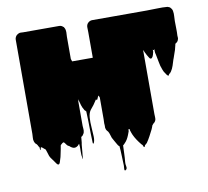

<svg xmlns="http://www.w3.org/2000/svg" viewBox="-78 -608 954 879"><g transform="rotate(-10 398.5 -168.5)"><path d="M777 -450Q777 -433 777.5 -416Q778 -399 777 -382Q777 -378 777.5 -374.5Q778 -371 777 -367Q776 -364 774.5 -360Q773 -356 770 -354Q767 -350 762 -348Q761 -347 760 -340.5Q759 -334 757 -329Q756 -325 755 -320.5Q754 -316 752 -312Q750 -305 747 -297.5Q744 -290 742 -283L740 -278Q736 -265 731.5 -251Q727 -237 719 -225Q718 -224 717 -223Q716 -222 715 -220Q711 -214 711.5 -215Q712 -216 713 -219Q711 -217 710 -217Q709 -216 708.5 -214Q708 -212 706 -210Q704 -207 702 -210Q700 -213 698 -214L692 -223Q686 -231 684.5 -236Q683 -241 682 -242Q675 -259 672 -278Q669 -297 665 -314Q664 -316 663 -322Q662 -328 662 -334Q663 -338 662 -341Q661 -340 661 -338Q661 -336 659 -336Q657 -336 655 -339V-328Q655 -327 654.5 -326.5Q654 -326 654 -325Q652 -314 648 -307Q648 -307 648 -306.5Q648 -306 647 -306Q645 -302 643 -301Q642 -300 638 -300Q634 -301 631 -307Q627 -313 623.5 -319.5Q620 -326 617 -332Q617 -333 614 -339Q614 -340 613.5 -340.5Q613 -341 613 -342Q612 -343 611 -344Q608 -348 610 -346Q612 -344 611 -341V-47Q611 -41 611.5 -34.5Q612 -28 611 -22Q611 -20 610 -18Q610 -18 610 -17.5Q610 -17 609 -17Q608 -13 604 -9Q603 -8 598 -4Q596 -2 595 0Q593 2 593 2Q592 6 590 10.5Q588 15 586 20Q579 34 571 49Q563 64 554 77Q552 79 552 79Q551 80 548.5 82Q546 84 544 86Q543 87 542.5 89.5Q542 92 540 94Q540 94 536 91Q535 89 534.5 86.5Q534 84 533 83Q530 81 527 77Q518 66 510 54Q502 42 496 29Q494 24 492 19Q490 14 489 10Q487 6 488 4Q489 2 484 0L482 2Q481 3 481.5 6Q482 9 481 11L475 27Q471 37 466 45.5Q461 54 453 62L448 67Q447 67 445 69Q444 88 443.5 107Q443 126 441 146Q440 155 442.5 166.5Q445 178 437 183Q430 187 431.5 173Q433 159 432 152Q431 132 430.5 111Q430 90 428 70Q427 70 425 68Q425 67 424.5 67Q424 67 424 67Q424 67 424 66.5Q424 66 423 66Q423 65 421 63L418 58Q413 50 408.5 41.5Q404 33 400 26Q397 18 395 10.5Q393 3 389 -4Q389 -5 384 -10Q384 -11 383.5 -11Q383 -11 383 -11Q379 -17 379 -21Q378 -22 378 -23V-37Q377 -44 377.5 -50.5Q378 -57 378 -64V-165L374 -175Q371 -172 369.5 -168Q368 -164 366 -160Q365 -159 364 -157Q363 -155 362 -156Q360 -158 360 -161L356 -155Q352 -148 343.5 -136.5Q335 -125 327 -116Q318 -103 316.5 -82Q315 -61 317 -37.5Q319 -14 319.5 6Q320 26 314 37Q314 38 312 37Q310 36 310 35Q309 20 308.5 -9.5Q308 -39 307.5 -68.5Q307 -98 306 -113Q304 -115 302.5 -117Q301 -119 299 -120Q299 -121 298.5 -121Q298 -121 298 -122Q294 -128 291.5 -134Q289 -140 287 -146Q286 -151 284.5 -155.5Q283 -160 282 -164L279 -171Q279 -174 278.5 -175Q278 -176 278 -171V-51Q278 -44 279 -37Q280 -30 278 -22Q278 -21 277.5 -20Q277 -19 277 -18L274 -13Q274 -12 270 -7Q270 -7 269.5 -7Q269 -7 269 -6L263 -2Q262 6 261.5 15Q261 24 259 33L256 67Q255 72 254.5 81Q254 90 253.5 96Q253 102 252 97Q248 80 249 62Q250 44 248 27Q248 27 243 32Q242 33 241.5 34Q241 35 239 36Q227 45 215 39Q208 36 201 29Q194 27 189.5 20Q185 13 180 8Q178 8 174 10Q170 14 167 16L164 19Q163 23 162.5 27Q162 31 161 36Q158 48 156 60Q154 72 150 83Q149 86 146.5 94.5Q144 103 139 104Q135 105 130 98Q125 91 123 88Q118 80 112.5 73.5Q107 67 103 58Q100 50 98 42Q96 34 93 27Q93 27 93 26.5Q93 26 92 26L80 16Q79 15 78 14.5Q77 14 76 13Q72 11 71 18.5Q70 26 69 25Q67 22 67 19Q67 16 67 12Q66 12 65.5 10Q65 8 63 7Q62 4 60 0.5Q58 -3 56 -5L55 -6Q54 -6 53 -7L50 -11Q49 -12 47 -16Q47 -17 46.5 -17.5Q46 -18 46 -19Q43 -27 44 -36.5Q45 -46 45 -55V-493Q45 -502 52 -511Q57 -516 64 -519Q69 -521 74 -520.5Q79 -520 84 -520H251Q262 -520 269 -513Q272 -512 273 -509Q274 -508 275 -505.5Q276 -503 277 -501Q278 -497 278.5 -493.5Q279 -490 279 -486Q279 -481 278.5 -475.5Q278 -470 278 -465V-362L282 -350H378V-469Q378 -479 377.5 -490Q377 -501 383 -509Q385 -511 386 -512Q387 -513 388 -514Q396 -520 405 -520H658Q681 -520 707 -521Q733 -522 755 -520L763 -517Q765 -516 766.5 -515Q768 -514 769 -512Q776 -505 777 -496Q779 -485 778 -473Q777 -461 777 -450ZM52 -8Q52 -8 52 -8Q52 -8 53 -7L55 -4Q54 -5 53.5 -6Q53 -7 55 -4Q53 -7 52 -8Z"/></g></svg>

Font: Rubik Wet Paint
Style: Regular
Weight: 400
Designer: Hubert and Fischer, NaN
Foundry: Hubert and Fischer, NaN
Version: Version 2.200